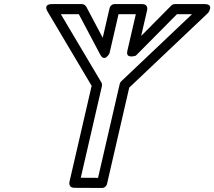

<svg xmlns="http://www.w3.org/2000/svg" viewBox="-20 -906 1061 951"><path d="M348.5 24.3 485.4 25C497.2 25.1 507.4 16.3 509.9 5.6L620.1 -472L1011.2 -842.6C1011.2 -842.6 1042.5 -885.7 994 -885.7H846C839.2 -885.7 832.1 -882.3 828.2 -878.3L679.2 -728L708.6 -855.1C709.9 -861.1 713.6 -885.7 684.2 -885.7H547.2C535.4 -885.7 525.3 -876.8 522.9 -866.3L488.8 -718.9L407.5 -872.4C403.1 -880.7 393.9 -885.7 385.5 -885.7H237.5C237.5 -885.7 192 -888.4 216 -848L433.9 -480.9L324.3 -6.3C322.9 -0.3 319.4 24.1 348.5 24.3ZM380.1 -25.6 484.8 -479.4C486 -484.4 485.3 -492.1 482 -497.8L281.4 -835.7H370.4L476 -636.3C498.6 -593.6 522.5 -642.4 522.5 -642.4L567.1 -835.7H652.8L610.7 -653.6C601.1 -611.9 652.9 -630.4 652.9 -630.4L856.4 -835.7H931.2L580.3 -503.1C577.4 -500.4 574.2 -495.4 573.1 -490.6L465.6 -25.1Z"/></svg>

Font: Stormning Aesir
Style: Regular
Weight: 400
Designer: Robert Jablonski, Mew Too
Foundry: Cannot Into Space Fonts
Version: Version 0.90